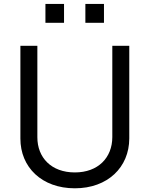

<svg xmlns="http://www.w3.org/2000/svg" viewBox="-20 -965 777 997"><path d="M312.5 -846.6V-944.6H215.9V-846.6ZM519.9 -846.6V-944.6H423.3V-846.6ZM563.2 -252.8C562.9 -146.3 489.7 -69.6 368.6 -69.6C246.8 -69.6 173.7 -146.3 174 -252.8V-727.3H85.9V-245.7C85.6 -96.6 197.1 12.8 368.6 12.8C539.4 12.8 650.9 -96.6 651.3 -245.7V-727.3H563.2Z"/></svg>

Font: Riot Sans 2.0
Style: Regular
Weight: 400
Designer: Rasmus Andersson
Foundry: rsms
Version: Version 3.006;hotconv 1.0.109;makeotfexe 2.5.65596